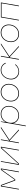

<svg xmlns="http://www.w3.org/2000/svg" viewBox="2370 -2936 765 5546"><g transform="rotate(-90 2753.0 -162.5)"><path d="M51 0H71L158 -501H168L313 -105H345L628 -501H638L551 0H571L661 -520H620L337 -124H327L182 -520H141Z M763 0H804L1255 -501H1266L1179 0H1199L1289 -520H1248L797 -19H786L873 -520H853Z M1390 0H1410L1457 -266H1467L1758 0H1788L1487 -273L1862 -520H1827L1470 -284H1460L1501 -520H1481Z M1879 200H1899L1964 -171C1985 -67 2071 5 2193 5C2360 5 2467 -139 2467 -294C2467 -426 2375 -525 2236 -525C2129 -525 2048 -469 2002 -389C2007 -420 2015 -471 2019 -520H2005ZM2195 -14C2061 -14 1978 -105 1978 -227C1978 -238 1979 -248 1980 -259L1988 -306C2017 -421 2110 -506 2234 -506C2363 -506 2447 -417 2447 -292C2447 -147 2345 -14 2195 -14Z M2828 5C2992 5 3104 -135 3104 -294C3104 -429 3012 -525 2870 -525C2704 -525 2595 -381 2595 -226C2595 -91 2689 5 2828 5ZM2829 -15C2699 -15 2615 -104 2615 -228C2615 -374 2718 -505 2869 -505C2999 -505 3084 -416 3084 -292C3084 -146 2981 -15 2829 -15Z M3459 7C3541 7 3617 -31 3671 -98L3657 -110C3604 -46 3537 -11 3462 -11C3339 -11 3251 -105 3251 -227C3251 -361 3349 -506 3500 -506C3592 -506 3662 -459 3696 -376L3713 -386C3678 -470 3601 -525 3500 -525C3340 -525 3231 -372 3231 -223C3231 -92 3326 7 3459 7Z M3802 0H3822L3869 -266H3879L4170 0H4200L3899 -273L4274 -520H4239L3882 -284H3872L3913 -520H3893Z M4543 5C4707 5 4819 -135 4819 -294C4819 -429 4727 -525 4585 -525C4419 -525 4310 -381 4310 -226C4310 -91 4404 5 4543 5ZM4544 -15C4414 -15 4330 -104 4330 -228C4330 -374 4433 -505 4584 -505C4714 -505 4799 -416 4799 -292C4799 -146 4696 -15 4544 -15Z M4934 0H4954L5041 -501H5432L5345 0H5365L5455 -520H5024Z"/></g></svg>

Font: Fixel Display Thin
Style: Italic
Weight: 100
Italic angle: -10°
Designer: AlfaBravo + MacPaw
Foundry: Kyrylo Tkachov, Marchela Mozhyna, Serhii Makarenko, Maria Weinstein, Zakhar Kryvoshyya
Version: Version 1.210;Glyphs 3.2 (3217)